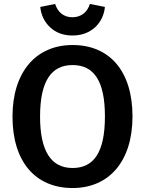

<svg xmlns="http://www.w3.org/2000/svg" viewBox="-20 -933 731 968"><path d="M345 -754C391 -754 429 -768 459 -795C488 -822 505 -857 509 -898L433 -913C421 -872 389 -846 345 -846C301 -846 271 -872 258 -913L183 -898C187 -857 204 -822 233 -795C262 -768 300 -754 345 -754ZM346 -706C161 -706 43 -570 43 -345C43 -116 160 15 346 15C530 15 648 -120 648 -346C648 -575 532 -706 346 -706ZM346 -605C453 -605 509 -526 509 -346C509 -165 453 -86 346 -86C237 -86 182 -172 182 -345C182 -525 239 -605 346 -605Z"/></svg>

Font: Fira Sans Medium
Style: Regular
Weight: 500
Designer: Carrois Corporate & Edenspiekermann AG
Foundry: Carrois Corporate GbR & Edenspiekermann AG
Version: Version 4.203